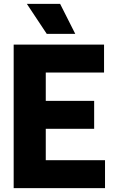

<svg xmlns="http://www.w3.org/2000/svg" viewBox="-20 -970 588 990"><path d="M50.5 0V-740H516.5V-596H216V-450H465.5V-306H216V-144H521.5V0ZM221 -795.5 118.5 -950H290L368 -795.5Z"/></svg>

Font: Encode Sans Condensed ExtraBold
Style: Regular
Weight: 800
Width: 3
Designer: Multiple Designers
Foundry: Impallari Type
Version: Version 3.000; ttfautohint (v1.8.3) -l 8 -r 50 -G 200 -x 14 